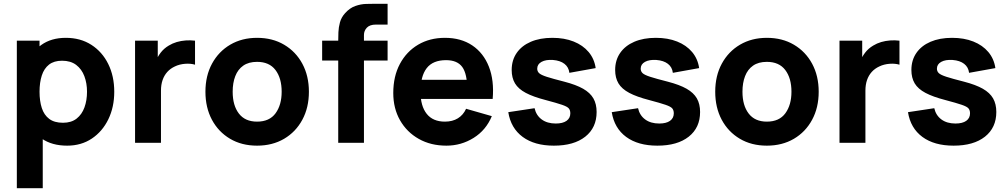

<svg xmlns="http://www.w3.org/2000/svg" viewBox="-20 -755 5327 1015"><path d="M335 15Q254.5 15 200.5 -22.5Q146.5 -60 119.2 -124.5Q92 -189 92 -270Q92 -351 119 -415.5Q146 -480 198.5 -517.5Q251 -555 328 -555Q405.5 -555 463 -518Q520.5 -481 552.2 -416.8Q584 -352.5 584 -270Q584 -189 552.8 -124.5Q521.5 -60 465.5 -22.5Q409.5 15 335 15ZM69 240V-540H189V-170H206V240ZM313 -106Q357 -106 385 -128Q413 -150 426.5 -187.2Q440 -224.5 440 -270Q440 -315 426 -352.2Q412 -389.5 382.8 -411.8Q353.5 -434 308 -434Q265.5 -434 239.2 -413.5Q213 -393 201 -356Q189 -319 189 -270Q189 -221 201 -184Q213 -147 240.2 -126.5Q267.5 -106 313 -106Z M694 0V-540H814V-408L801 -425Q811.5 -453 829 -476Q846.5 -499 872 -514Q891.5 -526 914.5 -532.8Q937.5 -539.5 962 -541.2Q986.5 -543 1011 -540V-413Q988.5 -420 958.8 -417.8Q929 -415.5 905 -404Q881 -393 864.5 -374.8Q848 -356.5 839.5 -331.8Q831 -307 831 -276V0Z M1339 15Q1257.5 15 1196 -21.5Q1134.5 -58 1100.2 -122.2Q1066 -186.5 1066 -270Q1066 -354.5 1101 -418.8Q1136 -483 1197.5 -519Q1259 -555 1339 -555Q1420.5 -555 1482.2 -518.5Q1544 -482 1578.5 -417.8Q1613 -353.5 1613 -270Q1613 -186 1578.2 -121.8Q1543.5 -57.5 1481.8 -21.2Q1420 15 1339 15ZM1339 -112Q1404.5 -112 1436.8 -156.2Q1469 -200.5 1469 -270Q1469 -342 1436.2 -385Q1403.5 -428 1339 -428Q1294.5 -428 1266 -408Q1237.5 -388 1223.8 -352.5Q1210 -317 1210 -270Q1210 -197.5 1242.8 -154.8Q1275.5 -112 1339 -112Z M1768 0V-538Q1768 -558.5 1769 -584.5Q1770 -610.5 1777.2 -637Q1784.5 -663.5 1804 -685Q1829 -713 1858.2 -723.2Q1887.5 -733.5 1915 -734.2Q1942.5 -735 1962 -735H2029V-625H1967Q1935 -625 1919.5 -608.8Q1904 -592.5 1904 -570V0ZM1683 -435V-540H2029V-435Z M2340 15Q2257 15 2193.8 -20.8Q2130.5 -56.5 2094.8 -119.2Q2059 -182 2059 -263Q2059 -351.5 2094 -417Q2129 -482.5 2190.5 -518.8Q2252 -555 2332 -555Q2417 -555 2476.5 -515Q2536 -475 2564.5 -402.5Q2593 -330 2584.5 -232H2450V-282Q2450 -364.5 2423.8 -400.8Q2397.5 -437 2338 -437Q2268.5 -437 2235.8 -394.8Q2203 -352.5 2203 -270Q2203 -194.5 2235.8 -153.2Q2268.5 -112 2332 -112Q2372 -112 2400.5 -129.5Q2429 -147 2444 -180L2580 -141Q2549.5 -67 2483.8 -26Q2418 15 2340 15ZM2161 -232V-333H2519V-232Z M2908 15Q2806 15 2743.2 -31.2Q2680.5 -77.5 2667 -162L2806 -183Q2814.5 -145 2843.8 -123.5Q2873 -102 2918 -102Q2955 -102 2975 -116.2Q2995 -130.5 2995 -156Q2995 -172 2987 -181.8Q2979 -191.5 2951.2 -201Q2923.5 -210.5 2865 -226Q2799 -243 2759.5 -264Q2720 -285 2702.5 -314.2Q2685 -343.5 2685 -385Q2685 -437 2711.5 -475.2Q2738 -513.5 2786.2 -534.2Q2834.5 -555 2900 -555Q2963.5 -555 3012.5 -535.5Q3061.5 -516 3091.8 -480Q3122 -444 3129 -395L2990 -370Q2986.5 -400 2964 -417.5Q2941.5 -435 2903 -438Q2865.5 -440.5 2842.8 -428Q2820 -415.5 2820 -392Q2820 -378 2829.8 -368.5Q2839.5 -359 2870.2 -349Q2901 -339 2964 -323Q3025.5 -307 3062.8 -285.8Q3100 -264.5 3117 -234.8Q3134 -205 3134 -163Q3134 -80 3074 -32.5Q3014 15 2908 15Z M3455 15Q3353 15 3290.2 -31.2Q3227.5 -77.5 3214 -162L3353 -183Q3361.5 -145 3390.8 -123.5Q3420 -102 3465 -102Q3502 -102 3522 -116.2Q3542 -130.5 3542 -156Q3542 -172 3534 -181.8Q3526 -191.5 3498.2 -201Q3470.5 -210.5 3412 -226Q3346 -243 3306.5 -264Q3267 -285 3249.5 -314.2Q3232 -343.5 3232 -385Q3232 -437 3258.5 -475.2Q3285 -513.5 3333.2 -534.2Q3381.5 -555 3447 -555Q3510.5 -555 3559.5 -535.5Q3608.5 -516 3638.8 -480Q3669 -444 3676 -395L3537 -370Q3533.5 -400 3511 -417.5Q3488.5 -435 3450 -438Q3412.5 -440.5 3389.8 -428Q3367 -415.5 3367 -392Q3367 -378 3376.8 -368.5Q3386.5 -359 3417.2 -349Q3448 -339 3511 -323Q3572.5 -307 3609.8 -285.8Q3647 -264.5 3664 -234.8Q3681 -205 3681 -163Q3681 -80 3621 -32.5Q3561 15 3455 15Z M4034 15Q3952.5 15 3891 -21.5Q3829.5 -58 3795.2 -122.2Q3761 -186.5 3761 -270Q3761 -354.5 3796 -418.8Q3831 -483 3892.5 -519Q3954 -555 4034 -555Q4115.5 -555 4177.2 -518.5Q4239 -482 4273.5 -417.8Q4308 -353.5 4308 -270Q4308 -186 4273.2 -121.8Q4238.5 -57.5 4176.8 -21.2Q4115 15 4034 15ZM4034 -112Q4099.5 -112 4131.8 -156.2Q4164 -200.5 4164 -270Q4164 -342 4131.2 -385Q4098.5 -428 4034 -428Q3989.5 -428 3961 -408Q3932.5 -388 3918.8 -352.5Q3905 -317 3905 -270Q3905 -197.5 3937.8 -154.8Q3970.5 -112 4034 -112Z M4418 0V-540H4538V-408L4525 -425Q4535.5 -453 4553 -476Q4570.5 -499 4596 -514Q4615.5 -526 4638.5 -532.8Q4661.5 -539.5 4686 -541.2Q4710.5 -543 4735 -540V-413Q4712.5 -420 4682.8 -417.8Q4653 -415.5 4629 -404Q4605 -393 4588.5 -374.8Q4572 -356.5 4563.5 -331.8Q4555 -307 4555 -276V0Z M5021 15Q4919 15 4856.2 -31.2Q4793.5 -77.5 4780 -162L4919 -183Q4927.5 -145 4956.8 -123.5Q4986 -102 5031 -102Q5068 -102 5088 -116.2Q5108 -130.5 5108 -156Q5108 -172 5100 -181.8Q5092 -191.5 5064.2 -201Q5036.5 -210.5 4978 -226Q4912 -243 4872.5 -264Q4833 -285 4815.5 -314.2Q4798 -343.5 4798 -385Q4798 -437 4824.5 -475.2Q4851 -513.5 4899.2 -534.2Q4947.5 -555 5013 -555Q5076.5 -555 5125.5 -535.5Q5174.5 -516 5204.8 -480Q5235 -444 5242 -395L5103 -370Q5099.5 -400 5077 -417.5Q5054.5 -435 5016 -438Q4978.5 -440.5 4955.8 -428Q4933 -415.5 4933 -392Q4933 -378 4942.8 -368.5Q4952.5 -359 4983.2 -349Q5014 -339 5077 -323Q5138.5 -307 5175.8 -285.8Q5213 -264.5 5230 -234.8Q5247 -205 5247 -163Q5247 -80 5187 -32.5Q5127 15 5021 15Z"/></svg>

Font: Manrope ExtraLight ExtraBold
Style: Regular
Weight: 800
Version: Version 4.504